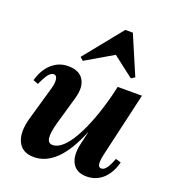

<svg xmlns="http://www.w3.org/2000/svg" viewBox="-145 -902 922 1026"><g transform="rotate(20 316.5 -388.5)"><path d="M163 14Q97 14 72.5 -37Q48 -88 73 -175L127 -363Q137 -398 133 -418.5Q129 -439 114 -439Q99 -439 84.5 -421.5Q70 -404 51 -361L22 -372Q40 -436 79.5 -471Q119 -506 172 -506Q234 -506 259 -466.5Q284 -427 265 -360L219 -200Q202 -139 206 -110Q210 -81 236 -81Q263 -81 291.5 -106.5Q320 -132 347.5 -180.5Q375 -229 400 -295.5Q425 -362 446 -444H497L468 -208H390Q300 14 163 14ZM463 15Q406 15 382.5 -26Q359 -67 375 -137L457 -492H595L511 -128Q502 -89 505 -70.5Q508 -52 523 -52Q538 -52 551 -69Q564 -86 580 -127L610 -118Q594 -55 555.5 -20Q517 15 463 15ZM234 -559 216 -575 391 -792H434L528 -572L507 -559L381 -656H400Z"/></g></svg>

Font: Platypi Light SemiBold
Style: Italic
Weight: 600
Italic angle: -13°
Version: Version 1.200